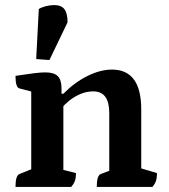

<svg xmlns="http://www.w3.org/2000/svg" viewBox="-20 -736 666 756"><path d="M41 0Q41 -45.5 57 -50.9L114 -73.9L103 -56.9V-388.3L114.5 -372.8L56.4 -387.9Q41 -391.8 41 -437.3Q88.5 -444.6 114.9 -447.8Q141.4 -451 158.9 -451Q192.6 -451 207.4 -436.2Q222.2 -421.4 222.2 -388.3V-364.4L217.1 -367H229.5Q273.1 -411.2 323.9 -436.6Q374.7 -462 421 -462Q536.1 -462 536.1 -305.5V-61.9L524.6 -76.3L598.1 -54.6Q598.1 -36.4 594.4 -24.6Q590.8 -12.9 580.3 0H361Q361 -45.5 377 -50.9L420.2 -67.2L410.2 -50.2V-291.3Q410.2 -376.2 347.3 -376.2Q320.9 -376.2 296.6 -365.8Q272.3 -355.4 253.3 -340.2Q234.4 -325 223.7 -311L229.5 -328.2V-55.7L217.5 -70.1L279.2 -54.6Q279.2 -36.4 275.2 -24.6Q271.3 -12.9 260.3 0ZM174.6 -499.6 122.5 -503.5 132.8 -700.4Q143.1 -707.2 160.4 -711.6Q177.7 -716 193.8 -716Q221.6 -716 233.8 -699.6Q246 -683.3 246 -648.1Z"/></svg>

Font: Pitagon Serif
Style: Regular
Weight: 400
Designer: Travis Tran
Foundry: Pitagon
Version: Version 1.000;gftools[0.9.26]